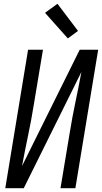

<svg xmlns="http://www.w3.org/2000/svg" viewBox="-20 -999 541 1019"><path d="M8 0 129 -735H208L159 -441Q146 -360 129 -279.5Q112 -199 97 -118L403 -735H501L380 0H301L350 -294Q363 -375 380 -455.5Q397 -536 412 -617L106 0ZM340 -795 219 -931 285 -979 394 -835Z"/></svg>

Font: Iosevka Curly Oblique
Style: Regular
Weight: 400
Italic angle: -9°
Monospace: yes
Designer: Belleve Invis
Foundry: Belleve Invis
Version: Version 11.1.0; ttfautohint (v1.8.3)